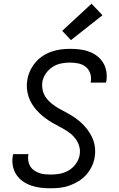

<svg xmlns="http://www.w3.org/2000/svg" viewBox="-20 -1006 640 1034"><path d="M253 8Q226 8 199.5 5Q173 2 148.5 -6.5Q124 -15 103 -29.5Q82 -44 68 -65.5Q54 -87 49 -113Q44 -139 49 -166Q49 -168 49.5 -170.5Q50 -173 51 -176H134Q133 -174 133 -172.5Q133 -171 132 -170Q130 -154 132.5 -138.5Q135 -123 143 -110Q151 -97 163.5 -88.5Q176 -80 190.5 -74.5Q205 -69 221 -67.5Q237 -66 253 -66Q278 -66 303 -70.5Q328 -75 350.5 -88.5Q373 -102 389 -124.5Q405 -147 409 -172Q413 -195 407 -217Q401 -239 388 -257Q375 -275 358 -288Q341 -301 322 -312Q303 -323 283.5 -333Q264 -343 245.5 -355Q227 -367 210 -381Q193 -395 178.5 -411Q164 -427 152.5 -445.5Q141 -464 134 -485Q127 -506 125 -529Q123 -552 127 -575Q131 -601 142 -624.5Q153 -648 170 -668.5Q187 -689 209.5 -704Q232 -719 256.5 -727.5Q281 -736 306 -739.5Q331 -743 356 -743Q383 -743 409 -740Q435 -737 458.5 -728.5Q482 -720 502 -705Q522 -690 535 -669Q548 -648 552.5 -622.5Q557 -597 553 -571Q552 -568 551.5 -565.5Q551 -563 551 -561H468Q468 -562 468.5 -563.5Q469 -565 469 -567Q473 -590 465.5 -611.5Q458 -633 441 -646.5Q424 -660 401.5 -664.5Q379 -669 356 -669Q332 -669 308 -664Q284 -659 262.5 -645Q241 -631 226.5 -609.5Q212 -588 208 -564Q205 -540 210.5 -518Q216 -496 229 -478.5Q242 -461 259 -447.5Q276 -434 295 -423Q314 -412 333.5 -402Q353 -392 371.5 -380Q390 -368 406.5 -354.5Q423 -341 437.5 -324.5Q452 -308 463.5 -289.5Q475 -271 482.5 -250.5Q490 -230 492 -206.5Q494 -183 490 -160Q486 -134 474.5 -110Q463 -86 445 -65.5Q427 -45 403.5 -30.5Q380 -16 355 -7Q330 2 304 5Q278 8 253 8ZM362 -790 315 -840 473 -986 532 -924Z"/></svg>

Font: Zed Sans Extended
Style: Italic
Weight: 400
Width: 7
Italic angle: -9°
Designer: Belleve Invis
Foundry: Belleve Invis
Version: Version 1.0.0; ttfautohint (v1.8.4)